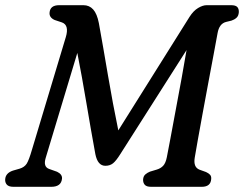

<svg xmlns="http://www.w3.org/2000/svg" viewBox="-20 -720 941 740"><path d="M219 -31.5Q216 0 177.5 0H32Q13.5 0 6.2 -8.5Q-1 -17 0 -29Q1.5 -53 30 -62.5L56 -70Q74 -75.5 82.8 -89Q91.5 -102.5 103.5 -144L233.5 -576.5Q247.5 -623 219 -633.5L190.5 -643Q169.5 -652.5 171 -671Q173 -700 208 -700H301.5Q324.5 -700 339.2 -683.5Q354 -667 361 -631Q378 -537 396.2 -429.2Q414.5 -321.5 436 -217.5L710.5 -655Q725.5 -678.5 743.5 -689.2Q761.5 -700 776.5 -700H870.5Q888 -700 894.5 -693Q901 -686 900.5 -673Q899.5 -658.5 891.2 -651.2Q883 -644 872 -640.5L851.5 -635.5Q825 -629 818.5 -592Q813 -561.5 803.5 -510.8Q794 -460 782.8 -400.5Q771.5 -341 761 -283Q750.5 -225 742.2 -179.5Q734 -134 730.5 -112Q724.5 -75.5 749 -66L774 -57Q784 -52.5 789.5 -46.5Q795 -40.5 794 -30Q792 0 757.5 0H562.5Q544.5 0 537.8 -8Q531 -16 531.5 -28.5Q532.5 -41 540.2 -47.8Q548 -54.5 558 -58.5L584.5 -66.5Q599.5 -71 609 -81.2Q618.5 -91.5 623 -114Q627.5 -137.5 636.8 -186.2Q646 -235 657.2 -295.8Q668.5 -356.5 679.8 -417.5Q691 -478.5 699 -527L444 -126.5Q427.5 -100 415.5 -90.5Q403.5 -81 386 -81Q356.5 -81 347.5 -126Q330 -221.5 313 -323Q296 -424.5 278 -516L156 -111Q146 -77.5 169 -69L200 -58Q220.5 -48 219 -31.5Z"/></svg>

Font: Fraunces 9pt S100
Style: Italic
Weight: 400
Italic angle: -16°
Version: Version 1.000; ttfautohint (v1.8.3)